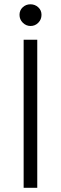

<svg xmlns="http://www.w3.org/2000/svg" viewBox="-20 -888 287 908"><path d="M72.3 -817.9Q72.3 -839.4 87.4 -853.5Q102.5 -867.7 124 -867.7Q145.5 -867.7 160.9 -853.5Q176.3 -839.4 176.3 -817.9Q176.3 -795.9 161.1 -780.5Q146 -765.1 124.5 -765.1Q103.5 -765.1 87.9 -780.5Q72.3 -795.9 72.3 -817.9ZM91.8 -700.2H156.2V0H91.8Z"/></svg>

Font: Selawik Semilight
Style: Regular
Weight: 300
Designer: Aaron Bell
Foundry: Microsoft Corporation
Version: Version 1.01